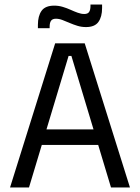

<svg xmlns="http://www.w3.org/2000/svg" viewBox="-20 -831 620 851"><path d="M108.5 0H24.5L224.5 -639H355.5L556 0H472L296.5 -583H284ZM435.5 -188.5H144.5V-257.5H435.5ZM361 -711Q341.5 -711 323.5 -716.5Q305.5 -722 288.8 -729.2Q272 -736.5 257 -742.2Q242 -748 228 -748Q212.5 -748 206.2 -739Q200 -730 200 -712.5V-706H148V-721Q148 -760 164.2 -783Q180.5 -806 220.5 -806Q240 -806 258.2 -800.5Q276.5 -795 293 -787.5Q309.5 -780 324.8 -774.5Q340 -769 353.5 -769Q369 -769 375 -778Q381 -787 381 -804.5V-811H432.5V-795.5Q432.5 -756.5 416.2 -733.8Q400 -711 361 -711Z"/></svg>

Font: Anek Malayalam
Style: Regular
Weight: 400
Version: Version 1.003